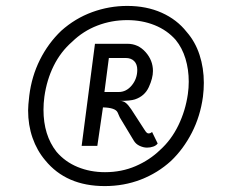

<svg xmlns="http://www.w3.org/2000/svg" viewBox="-20 -742 779 649"><path d="M669 -462Q669 -439 666 -415Q657 -349 628.5 -293.5Q600 -238 558 -198Q513 -157 456 -135Q399 -113 334 -113Q204 -113 133 -200Q105 -233 90 -276Q75 -319 75 -369Q75 -385 79 -419Q87 -484 115 -540Q143 -596 187 -638Q234 -680 291.5 -701Q349 -722 410 -722Q475 -722 526.5 -699Q578 -676 611 -634Q640 -601 654.5 -556.5Q669 -512 669 -462ZM615 -424Q618 -445 618 -466Q618 -507 607 -543.5Q596 -580 574 -607Q545 -640 502.5 -657Q460 -674 410 -674Q357 -674 309 -655.5Q261 -637 224 -601Q185 -567 161.5 -519.5Q138 -472 130 -415Q127 -393 127 -371Q127 -285 171 -229Q200 -195 242.5 -177.5Q285 -160 335 -160Q391 -160 438.5 -180.5Q486 -201 521 -235Q559 -269 583 -318.5Q607 -368 615 -424ZM494 -296 513 -257Q508 -250 498 -246.5Q488 -243 477 -243Q465 -243 452 -249Q439 -255 432 -267L385 -345Q385 -346 377.5 -362Q370 -378 328 -379L309 -249H256L301 -594H411Q447 -594 472 -566Q497 -538 497 -502Q497 -478 483 -447.5Q469 -417 436 -406Q421 -401 385 -401Q397 -401 405.5 -394Q414 -387 424 -372L468 -304Q473 -296 476 -293.5Q479 -291 482 -291Q489 -291 494 -296ZM444 -506Q444 -525 433.5 -535.5Q423 -546 405 -546H348L333 -431H381Q407 -431 425.5 -453.5Q444 -476 444 -506Z"/></svg>

Font: Bellota Text
Style: Italic
Weight: 400
Italic angle: -7.5°
Designer: Kemie Guaida
Foundry: Kemie Guaida
Version: Version 4.001